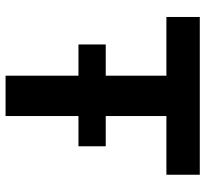

<svg xmlns="http://www.w3.org/2000/svg" viewBox="-44 -694 738 690"><g transform="rotate(90 325.0 -349.0)"><path d="M252 0V-578H41V-698H608V-578H397V0ZM139.8 -262V-360H505.7V-262Z"/></g></svg>

Font: Azeret Mono Thin SemiBold
Style: Regular
Weight: 600
Version: Version 1.002